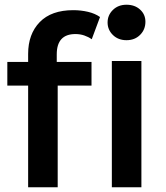

<svg xmlns="http://www.w3.org/2000/svg" viewBox="-20 -792 700 812"><path d="M99 0V-430H11V-530H99V-564Q99 -648 148 -698.5Q197 -749 290 -749Q322 -749 352 -742Q382 -735 403 -720L368 -626Q354 -636 336.5 -642Q319 -648 299 -648Q220 -648 220 -562V-530H367V-430H224V0ZM453 0V-534H578V0ZM515 -622Q480 -622 457.5 -644Q435 -666 435 -697Q435 -728 457.5 -750Q480 -772 515 -772Q550 -772 572.5 -751.5Q595 -731 595 -700Q595 -667 572.5 -644.5Q550 -622 515 -622Z"/></svg>

Font: Montserrat SemiBold
Style: Regular
Weight: 600
Designer: Julieta Ulanovsky
Foundry: Julieta Ulanovsky
Version: Version 9.000; ttfautohint (v1.8.4.7-5d5b)